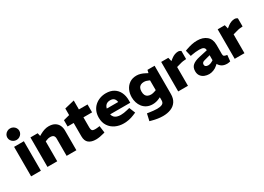

<svg xmlns="http://www.w3.org/2000/svg" viewBox="-10 -1746 4003 2911"><g transform="rotate(-30 1991.0 -290.5)"><path d="M57.7 0V-516.4H228.5V0ZM143.3 -587.8Q115.1 -587.8 90.8 -601.8Q66.4 -615.8 52.3 -638.6Q38.2 -661.5 38.2 -689.5Q38.2 -716.9 52.4 -739.5Q66.6 -762.2 90.8 -775.9Q114.9 -789.6 143.1 -789.6Q172.6 -789.6 196.3 -775.9Q220.1 -762.2 234.3 -739.5Q248.5 -716.9 248.5 -689.5Q248.5 -661.5 234.4 -638.6Q220.3 -615.8 196.5 -601.8Q172.8 -587.8 143.3 -587.8Z M343.7 0V-516.4H470.2L482.6 -461.9L516.6 -481.4Q552.6 -501.4 589.9 -513.4Q627.1 -525.3 664.1 -525.3Q727.6 -525.3 768.5 -501.6Q809.5 -477.9 829.7 -437.6Q849.9 -397.4 849.9 -346.4V0H679.2V-302.2Q679.2 -335.8 661.8 -353.9Q644.5 -372 601.4 -372Q585.3 -372 570.5 -368.5Q555.7 -364.9 540.6 -358.4L514.5 -347.8V0Z M1192.2 8.5Q1111.3 8.5 1066.2 -27.7Q1021 -63.9 1021 -145.3V-378.3H914.5V-488.5L1021 -516.4V-631.9L1192.3 -672.9V-516.4H1343.4V-378.3H1191.8V-198.6Q1191.8 -166 1203.5 -149.7Q1215.3 -133.5 1259.3 -133.5Q1270.9 -133.5 1283.1 -134.5Q1295.4 -135.5 1308.9 -137L1336.9 -140.9L1352.9 -20.4L1330.4 -13.9Q1295 -4 1259.3 2.3Q1223.6 8.5 1192.2 8.5Z M1678.9 8.5Q1600 8.5 1534.3 -22.2Q1468.6 -53 1429.4 -112.5Q1390.2 -172 1390.2 -257.4Q1390.2 -321.4 1412.4 -371.3Q1434.6 -421.3 1473.5 -455.6Q1512.5 -489.8 1562.2 -507.6Q1611.9 -525.3 1667.3 -525.3Q1746.8 -525.3 1802.5 -491.9Q1858.2 -458.4 1887.6 -398.2Q1917.1 -337.9 1917.1 -257.5V-215.1H1564.9Q1572.4 -183.4 1591 -163.8Q1609.5 -144.2 1638.1 -135.2Q1666.7 -126.1 1702.7 -126.1Q1728.3 -126.1 1756.7 -130.1Q1785.2 -134.1 1815.2 -141.6L1864.1 -153.6L1907 -48.5L1859.1 -28.5Q1814.2 -9.5 1768.3 -0.5Q1722.3 8.5 1678.9 8.5ZM1564.5 -316.4H1764.6Q1758.6 -358 1736 -379.3Q1713.4 -400.6 1669.8 -400.6Q1642.7 -400.6 1621.4 -391.6Q1600.1 -382.6 1585.8 -364Q1571.5 -345.4 1564.5 -316.4Z M2247.9 209Q2206.4 209 2159.5 202Q2112.5 195 2067.1 182.5L2028.6 172L2056 51L2093.5 56.5Q2126 61 2160.7 65Q2195.5 69 2225.4 69Q2281.1 69 2314.1 52.7Q2347.2 36.4 2347.2 -7.8V-62.9L2323.1 -51.9Q2294.6 -37.9 2263.8 -30.9Q2233.1 -23.9 2204.1 -23.9Q2146.2 -23.9 2103.7 -45.2Q2061.2 -66.4 2032.9 -102.1Q2004.7 -137.9 1990.9 -182.9Q1977.2 -227.9 1977.2 -274.4Q1977.2 -342.8 2003.6 -399.8Q2030.1 -456.8 2080.6 -491.1Q2131.1 -525.3 2203.6 -525.3Q2237.1 -525.3 2273.1 -514.6Q2309.1 -503.8 2340.1 -486.7L2381 -465.7L2392.5 -516.4H2517.4V-24.2Q2517.4 56.7 2482.8 108.4Q2448.1 160.1 2387.2 184.5Q2326.3 209 2247.9 209ZM2149.4 -274.9Q2149.4 -235.8 2162.3 -211.2Q2175.1 -186.6 2199.2 -175.6Q2223.3 -164.5 2255.9 -164.5Q2270.9 -164.5 2288 -168.3Q2305 -172 2321.1 -178L2347.2 -187.1L2346.7 -359L2321.6 -369.6Q2304.5 -377.7 2287.9 -381.7Q2271.4 -385.7 2255.3 -385.7Q2219.7 -385.7 2195.9 -372.9Q2172.1 -360.1 2160.8 -335.5Q2149.4 -310.9 2149.4 -274.9Z M2632.7 0V-516.4H2757.2L2773.6 -449.9L2813.1 -481.4Q2841.1 -502.8 2871.6 -514.1Q2902.2 -525.3 2929.7 -525.3Q2942.2 -525.8 2955.4 -521.4Q2968.6 -516.9 2981.6 -507.4V-365.1Q2952.6 -364.1 2925.8 -360.3Q2899 -356.5 2866.5 -346.5L2803.5 -328.9V0Z M3173.6 8.5Q3131.7 8.5 3093.7 -6.8Q3055.7 -22 3031.7 -54.3Q3007.7 -86.5 3007.7 -136.5Q3007.7 -202 3048.5 -237.5Q3089.2 -273 3172.6 -291.5L3319.7 -324V-326Q3320.7 -358.1 3297.6 -373.7Q3274.5 -389.3 3222.5 -389.3Q3191 -389.3 3158 -385.8Q3125 -382.3 3093.5 -376.3L3067 -370.8L3042.1 -476.4L3074 -487.9Q3123 -505.4 3170 -515.4Q3216.9 -525.3 3263.3 -525.3Q3365.2 -525.3 3427.1 -473.7Q3489 -422 3489 -321.5V-158.2Q3489 -132.6 3502.2 -122.6Q3515.5 -112.6 3554.1 -107.6L3543.2 -0.5Q3528.7 3 3514.3 5.5Q3499.8 8 3489.8 8Q3432.4 8 3397.5 -14.3Q3362.5 -36.5 3345.1 -71L3323.1 -51.5Q3289.6 -21.5 3249.6 -6.5Q3209.6 8.5 3173.6 8.5ZM3226.4 -114.7Q3242.5 -114.7 3261.5 -120.5Q3280.6 -126.3 3300.1 -137.9L3319.7 -149.4V-237.7L3215.7 -209.5Q3188.6 -202.5 3178.6 -189.7Q3168.6 -176.9 3168.6 -159.9Q3168.6 -137.8 3184.2 -126.3Q3199.7 -114.7 3226.4 -114.7Z M3621.7 0V-516.4H3746.2L3762.6 -449.9L3802.1 -481.4Q3830.1 -502.8 3860.6 -514.1Q3891.2 -525.3 3918.7 -525.3Q3931.2 -525.8 3944.4 -521.4Q3957.6 -516.9 3970.6 -507.4V-365.1Q3941.6 -364.1 3914.8 -360.3Q3888 -356.5 3855.5 -346.5L3792.5 -328.9V0Z"/></g></svg>

Font: REM Medium
Style: Regular
Weight: 500
Designer: Octavio Pardo
Foundry: Ashler Design
Version: Version 1.005;gftools[0.9.28]